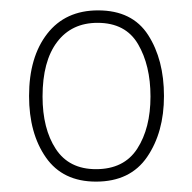

<svg xmlns="http://www.w3.org/2000/svg" viewBox="-20 -745 370 370"><path d="M296 -560Q296 -490 263.5 -442.5Q231 -395 165 -395Q101 -395 68.5 -441.5Q36 -488 36 -560Q36 -635 71 -680Q106 -725 169 -725Q235 -725 265.5 -677.5Q296 -630 296 -560ZM62 -559Q62 -497 87.5 -458Q113 -419 165 -419Q219 -419 244.5 -458.5Q270 -498 270 -559Q270 -619 246 -660Q222 -701 168 -701Q118 -701 90 -664Q62 -627 62 -559Z"/></svg>

Font: Noto Sans Tamil SemiCondensed Thin
Style: Regular
Weight: 100
Width: 4
Designer: Jelle Bosma - Monotype Design Team
Foundry: Monotype Imaging Inc.
Version: Version 2.004; ttfautohint (v1.8.4.7-5d5b)